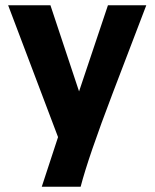

<svg xmlns="http://www.w3.org/2000/svg" viewBox="-20 -522 590 731"><path d="M537 -502 409 -167Q316 77 287 189H139L201 0L11 -502H172L281 -174L391 -502Z"/></svg>

Font: cwTeXHei
Style: Medium
Weight: 500
Version: Version 1.17